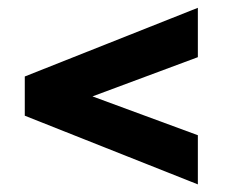

<svg xmlns="http://www.w3.org/2000/svg" viewBox="-20 -579 596 492"><path d="M487 -106.5 43.5 -282.5V-383L487 -559V-432.5L217 -332L487 -232.5Z"/></svg>

Font: Lucymar Sans ExtraBold
Style: Regular
Weight: 800
Foundry: The League of Moveable Type (original font) / Main changes by Cristiano Sobral with portions from Mirco Monsees
Version: Version 2.001;August 30, 2020;FontCreator 13.0.0.2681 64-bit